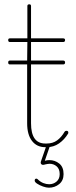

<svg xmlns="http://www.w3.org/2000/svg" viewBox="-20 -679 354 891"><path d="M280 -68Q283 -72 288 -72Q297 -72 297 -64Q297 -60 296 -59Q279 -31 254 -13.5Q229 4 197 4H190Q151 4 128.5 -25Q106 -54 106 -107V-380H26Q18 -380 18 -389Q18 -398 26 -398H106L107 -484H26Q18 -484 18 -493Q18 -501 26 -501H107V-651Q107 -659 116 -659Q124 -659 124 -651V-501H273Q282 -501 282 -493Q282 -484 273 -484H124V-398H273Q282 -398 282 -389Q282 -380 273 -380H124V-107Q124 -13 190 -13H197Q225 -13 245 -27.5Q265 -42 280 -68ZM195 -2Q196 -8 203 -8Q208 -8 209.5 -4Q211 0 210 3L188 67Q199 64 209 64Q235 64 255 80Q275 96 275 129Q275 159 254.5 175.5Q234 192 207 192Q195 192 179.5 186.5Q164 181 152.5 173.5Q141 166 141 159Q141 150 149 150Q152 150 155 153Q167 165 181 170.5Q195 176 208 176Q228 176 242.5 163.5Q257 151 257 129Q257 105 243 93Q229 81 210 81Q205 81 200 82Q195 83 190 84Q178 88 173 84Q166 79 171 67Z"/></svg>

Font: Libertine Sup Thin
Style: Regular
Weight: 100
Designer: Bastien Sozeau
Foundry: NBR — Bastien Sozeau
Version: Version 2.003; ttfautohint (v1.8.4.7-5d5b);gftools[0.9.33]